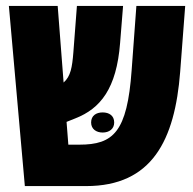

<svg xmlns="http://www.w3.org/2000/svg" viewBox="-20 -629 651 649"><path d="M64 0H271C494 0 571 -155 589 -386L606 -609H441L425 -392C410 -182 363 -140 248 -140H211L205 -217L235 -229C319 -262 374 -329 386 -484L396 -609H240L228 -452C224 -402 219 -371 195 -350L175 -609H10ZM288 -215C288 -193 305 -181 327 -181C349 -181 366 -193 366 -215C366 -238 349 -249 327 -249C305 -249 288 -238 288 -215Z"/></svg>

Font: Noto Sans Hebrew ExtraCondensed Black
Style: Regular
Weight: 900
Width: 2
Designer: Monotype Design Team
Foundry: Monotype Imaging Inc.
Version: Version 2.004